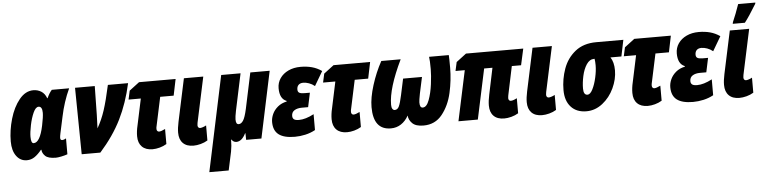

<svg xmlns="http://www.w3.org/2000/svg" viewBox="-54 -1057 6364 1590"><g transform="rotate(-5 3128.5 -262.5)"><path d="M14 -156Q14 -248 41.5 -343Q69 -438 120 -500.5Q171 -563 237 -563Q273 -563 302.5 -544.5Q332 -526 346 -487H349Q369 -531 390 -553H534Q484 -445 459 -324L430 -190Q424 -162 424 -150Q424 -139 428.5 -135Q433 -131 441 -131Q453 -131 472 -142V-10Q450 -2 420.5 4Q391 10 375 10Q311 10 286.5 -14Q262 -38 261 -66H257Q228 -30 199 -10Q170 10 134 10Q80 10 47 -35Q14 -80 14 -156ZM284 -265Q299 -337 299 -370Q299 -423 268 -423Q244 -423 224 -379Q204 -335 192 -276Q180 -217 180 -181Q180 -126 202 -126Q255 -126 284 -265Z M583 -553H747L743 -313Q741 -235 739 -202Q777 -268 802.5 -346Q828 -424 856 -553H1024Q988 -389 923 -258Q858 -127 745 0H590Z M1060 -108Q1060 -150 1071 -196L1118 -417H1016L1032 -490L1115 -553H1419L1391 -417H1279L1228 -178Q1225 -169 1225 -154Q1225 -144 1230.5 -137.5Q1236 -131 1245 -131Q1262 -131 1296 -148V-23Q1270 -7 1238.5 1.5Q1207 10 1179 10Q1122 10 1091 -21Q1060 -52 1060 -108Z M1401 -108Q1401 -146 1412 -197L1488 -553H1649L1569 -179Q1569 -176 1567.5 -169Q1566 -162 1566 -154Q1566 -144 1571.5 -137.5Q1577 -131 1586 -131Q1595 -131 1610 -136Q1625 -141 1637 -148V-23Q1611 -7 1579 1.5Q1547 10 1519 10Q1462 10 1431.5 -21Q1401 -52 1401 -108Z M1798 -553H1959L1894 -247Q1884 -197 1884 -176Q1884 -155 1889.5 -145Q1895 -135 1908 -135Q1928 -135 1944.5 -159.5Q1961 -184 1977 -256L2040 -553H2201L2084 0H1957L1956 -55H1953Q1921 10 1875 10Q1851 10 1836 -13H1833Q1833 40 1824 86L1791 240H1630Z M2184 -128Q2184 -161 2199 -194Q2214 -227 2244.5 -252.5Q2275 -278 2319 -287V-292Q2262 -314 2262 -402Q2262 -448 2287 -484.5Q2312 -521 2356.5 -542Q2401 -563 2458 -563Q2509 -563 2552 -551.5Q2595 -540 2634 -513L2564 -394Q2542 -412 2516.5 -421Q2491 -430 2469 -430Q2444 -430 2430 -416.5Q2416 -403 2416 -378Q2416 -358 2429.5 -350.5Q2443 -343 2473 -343H2517L2492 -225H2440Q2402 -225 2378 -210Q2354 -195 2354 -164Q2354 -145 2366 -135.5Q2378 -126 2408 -126Q2462 -126 2532 -163V-31Q2494 -10 2449.5 0Q2405 10 2362 10Q2272 10 2228 -23.5Q2184 -57 2184 -128Z M2677 -108Q2677 -150 2688 -196L2735 -417H2633L2649 -490L2732 -553H3036L3008 -417H2896L2845 -178Q2842 -169 2842 -154Q2842 -144 2847.5 -137.5Q2853 -131 2862 -131Q2879 -131 2913 -148V-23Q2887 -7 2855.5 1.5Q2824 10 2796 10Q2739 10 2708 -21Q2677 -52 2677 -108Z M3015 -179Q3015 -257 3047.5 -360.5Q3080 -464 3129 -553H3290Q3178 -321 3178 -185Q3178 -162 3185.5 -150.5Q3193 -139 3205 -139Q3228 -139 3240.5 -165Q3253 -191 3267 -257L3296 -392H3453L3424 -257Q3413 -200 3413 -184Q3413 -160 3419 -149.5Q3425 -139 3438 -139Q3470 -139 3491 -195.5Q3512 -252 3521.5 -325.5Q3531 -399 3531 -450Q3531 -522 3526 -553H3690Q3692 -527 3692 -448Q3692 -345 3668.5 -240.5Q3645 -136 3586.5 -63Q3528 10 3431 10Q3367 10 3338 -19Q3309 -48 3307 -84Q3282 -39 3244.5 -14.5Q3207 10 3160 10Q3015 10 3015 -179Z M3984 -108Q3984 -146 3995 -197L4041 -417H3972L3883 0H3722L3811 -417H3734L3750 -490L3833 -553H4309L4279 -417H4202L4152 -179Q4152 -176 4150.5 -169Q4149 -162 4149 -154Q4149 -144 4154.5 -137.5Q4160 -131 4169 -131Q4188 -131 4220 -148V-23Q4194 -7 4162 1.5Q4130 10 4102 10Q4045 10 4014.5 -21Q3984 -52 3984 -108Z M4299 -108Q4299 -146 4310 -197L4386 -553H4547L4467 -179Q4467 -176 4465.5 -169Q4464 -162 4464 -154Q4464 -144 4469.5 -137.5Q4475 -131 4484 -131Q4493 -131 4508 -136Q4523 -141 4535 -148V-23Q4509 -7 4477 1.5Q4445 10 4417 10Q4360 10 4329.5 -21Q4299 -52 4299 -108Z M4611 -181Q4611 -273 4641.5 -358Q4672 -443 4740.5 -498Q4809 -553 4916 -553H5141L5113 -417H5022Q5050 -376 5050 -307Q5050 -234 5015.5 -160Q4981 -86 4920 -38Q4859 10 4786 10Q4704 10 4657.5 -41Q4611 -92 4611 -181ZM4894 -362Q4894 -393 4890 -417H4886Q4848 -417 4822.5 -378Q4797 -339 4785 -283.5Q4773 -228 4773 -180Q4773 -126 4806 -126Q4829 -126 4849 -165.5Q4869 -205 4881.5 -261Q4894 -317 4894 -362Z M5177 -108Q5177 -150 5188 -196L5235 -417H5133L5149 -490L5232 -553H5536L5508 -417H5396L5345 -178Q5342 -169 5342 -154Q5342 -144 5347.5 -137.5Q5353 -131 5362 -131Q5379 -131 5413 -148V-23Q5387 -7 5355.5 1.5Q5324 10 5296 10Q5239 10 5208 -21Q5177 -52 5177 -108Z M5494 -128Q5494 -161 5509 -194Q5524 -227 5554.5 -252.5Q5585 -278 5629 -287V-292Q5572 -314 5572 -402Q5572 -448 5597 -484.5Q5622 -521 5666.5 -542Q5711 -563 5768 -563Q5819 -563 5862 -551.5Q5905 -540 5944 -513L5874 -394Q5852 -412 5826.5 -421Q5801 -430 5779 -430Q5754 -430 5740 -416.5Q5726 -403 5726 -378Q5726 -358 5739.5 -350.5Q5753 -343 5783 -343H5827L5802 -225H5750Q5712 -225 5688 -210Q5664 -195 5664 -164Q5664 -145 5676 -135.5Q5688 -126 5718 -126Q5772 -126 5842 -163V-31Q5804 -10 5759.5 0Q5715 10 5672 10Q5582 10 5538 -23.5Q5494 -57 5494 -128Z M5939 -108Q5939 -146 5950 -197L6026 -553H6187L6107 -179Q6107 -176 6105.5 -169Q6104 -162 6104 -154Q6104 -144 6109.5 -137.5Q6115 -131 6124 -131Q6133 -131 6148 -136Q6163 -141 6175 -148V-23Q6149 -7 6117 1.5Q6085 10 6057 10Q6000 10 5969.5 -21Q5939 -52 5939 -108ZM6058 -620Q6067 -639 6085.5 -687Q6104 -735 6114 -765H6257L6255 -755Q6193 -653 6156 -606H6055Z"/></g></svg>

Font: Noto Sans UI CondBlack
Style: Italic
Weight: 900
Width: 3
Italic angle: -12°
Designer: Monotype Design Team
Foundry: Monotype Imaging Inc.
Version: Version 1.001